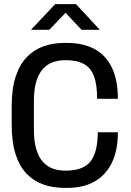

<svg xmlns="http://www.w3.org/2000/svg" viewBox="-20 -905 640 935"><path d="M294 10Q239 10 192.5 -6Q146 -22 111 -57.5Q76 -93 56.5 -152Q37 -211 37 -297V-389Q37 -475 57 -534Q77 -593 112 -628.5Q147 -664 193.5 -680Q240 -696 293 -696H307Q385 -696 440.5 -666Q496 -636 525 -575.5Q554 -515 554 -424H453Q453 -490 438.5 -531.5Q424 -573 390 -592.5Q356 -612 299 -612Q266 -612 238.5 -602.5Q211 -593 190 -570.5Q169 -548 157 -509Q145 -470 145 -411V-276Q145 -217 157 -177.5Q169 -138 190 -115.5Q211 -93 238.5 -83.5Q266 -74 299 -74Q385 -74 420.5 -118.5Q456 -163 456 -261H554Q554 -173 525 -113Q496 -53 441 -21.5Q386 10 308 10ZM131 -760 249 -885H350L466 -760H377L284 -859H315L220 -760Z"/></svg>

Font: Chivo Mono Medium
Style: Regular
Weight: 400
Monospace: yes
Version: Version 1.008